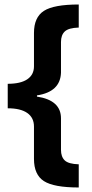

<svg xmlns="http://www.w3.org/2000/svg" viewBox="-20 -683 406 850"><path d="M130.4 -122.6Q130.4 -162.1 100.6 -182.9Q70.8 -203.6 14.2 -203.6V-312Q71.3 -312 100.8 -332Q130.4 -352.1 130.4 -389.2V-392.6V-537.1Q130.4 -606.4 174.3 -634.8Q218.3 -663.1 328.6 -663.1V-561Q283.7 -559.6 266.8 -543.7Q250 -527.8 250 -497.1V-361.3Q247.1 -276.4 143.6 -260.7V-255.4Q250 -239.3 250 -159.2V-155.3V-19.5Q250 11.2 266.6 27.1Q283.2 43 328.6 44.4V147Q218.3 147 174.3 118.7Q130.4 90.3 130.4 20.5Z"/></svg>

Font: Bpm'online Open Sans
Style: Bold
Weight: 700
Foundry: Ascender Corporation
Version: Version 1.10